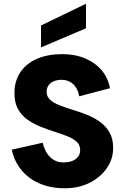

<svg xmlns="http://www.w3.org/2000/svg" viewBox="-20 -998 667 1025"><path d="M325 7Q250 7 191 -18.5Q132 -44 94 -90.5Q56 -137 43 -199L208 -236Q219 -187 248 -159Q277 -131 318 -131Q361 -131 384.5 -149Q408 -167 408 -197Q408 -224 389 -241.5Q370 -259 339 -271Q308 -283 270.5 -295Q233 -307 195.5 -322Q158 -337 126.5 -359.5Q95 -382 76 -416Q57 -450 57 -500Q57 -566 89 -613Q121 -660 178.5 -684.5Q236 -709 312 -709Q381 -709 435 -686Q489 -663 523 -622.5Q557 -582 567 -527L403 -484Q395 -527 370 -549.5Q345 -572 308 -572Q286 -572 268 -564.5Q250 -557 239.5 -543Q229 -529 229 -508Q229 -482 248 -465Q267 -448 299 -435.5Q331 -423 369 -411.5Q407 -400 444.5 -385Q482 -370 513.5 -347.5Q545 -325 564.5 -291.5Q584 -258 584 -208Q584 -149 550.5 -100.5Q517 -52 459 -22.5Q401 7 325 7ZM439 -978V-847L199 -745V-862Z"/></svg>

Font: Parkinsans
Style: Bold
Weight: 700
Designer: Red Stone, Indian Type Foundry
Foundry: Indian Type Foundry
Version: Version 1.000